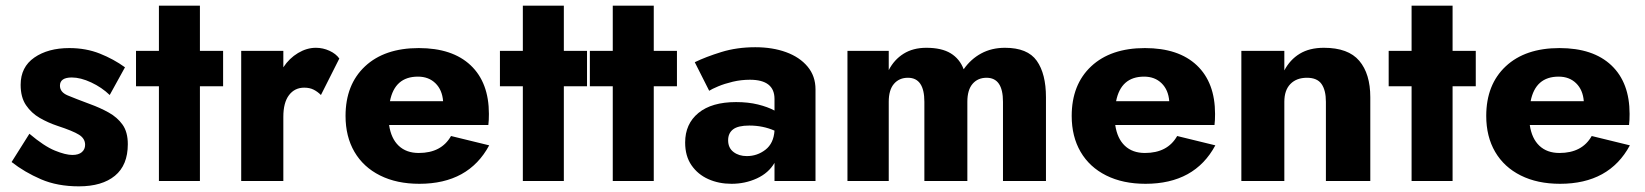

<svg xmlns="http://www.w3.org/2000/svg" viewBox="-20 -640 5817 679"><path d="M84 -167Q136 -123 174 -107.5Q212 -92 236 -92Q258 -92 269.5 -102Q281 -112 281 -128Q281 -150 259.5 -163.5Q238 -177 183 -195Q150 -206 120.5 -223Q91 -240 72 -268Q53 -296 53 -340Q53 -403 101.5 -436.5Q150 -470 225 -470Q284 -470 333 -450.5Q382 -431 422 -402L368 -304Q340 -331 302.5 -348.5Q265 -366 234 -366Q192 -366 192 -337Q192 -314 219.5 -302.5Q247 -291 298 -272Q334 -259 364.5 -242Q395 -225 413.5 -199Q432 -173 432 -130Q432 -56 386.5 -18.5Q341 19 259 19Q183 19 125 -6Q67 -31 21 -67Z M461 -460H542V-620H687V-460H769V-335H687V0H542V-335H461Z M1115 -304Q1103 -316 1089 -323Q1075 -330 1056 -330Q1022 -330 1002 -303.5Q982 -277 982 -227V0H833V-460H982V-402Q1003 -434 1034 -452.5Q1065 -471 1097 -471Q1122 -471 1145 -460.5Q1168 -450 1180 -433Z M1463 10Q1383 10 1324 -19.5Q1265 -49 1233.5 -103Q1202 -157 1202 -230Q1202 -341 1271 -405.5Q1340 -470 1461 -470Q1580 -470 1644.5 -409Q1709 -348 1709 -237Q1709 -226 1708.5 -215.5Q1708 -205 1707 -198H1356Q1363 -150 1390 -124.5Q1417 -99 1461 -99Q1541 -99 1575 -159L1710 -126Q1637 10 1463 10ZM1458 -369Q1376 -369 1359 -282H1547Q1544 -322 1520 -345.5Q1496 -369 1458 -369Z M1748 -460H1829V-620H1974V-460H2056V-335H1974V0H1829V-335H1748Z M2066 -460H2147V-620H2292V-460H2374V-335H2292V0H2147V-335H2066Z M2488 -319 2437 -420Q2476 -439 2531 -456Q2586 -473 2651 -473Q2712 -473 2760 -455.5Q2808 -438 2836 -404.5Q2864 -371 2864 -324V0H2719V-64Q2698 -28 2656.5 -9Q2615 10 2567 10Q2522 10 2485 -6.5Q2448 -23 2425.5 -55.5Q2403 -88 2403 -136Q2403 -202 2450 -240.5Q2497 -279 2583 -279Q2626 -279 2660.5 -270.5Q2695 -262 2719 -249V-290Q2719 -358 2632 -358Q2601 -358 2571.5 -351Q2542 -344 2519.5 -334.5Q2497 -325 2488 -319ZM2555 -144Q2555 -117 2574 -102.5Q2593 -88 2621 -88Q2658 -88 2687 -110.5Q2716 -133 2719 -178Q2678 -196 2630 -196Q2590 -196 2572.5 -182.5Q2555 -169 2555 -144Z M3679 -296V0H3527V-280Q3527 -365 3469 -365Q3438 -365 3419.5 -343.5Q3401 -322 3401 -280V0H3249V-280Q3249 -365 3191 -365Q3160 -365 3141.5 -343.5Q3123 -322 3123 -280V0H2977V-460H3123V-392Q3142 -429 3175.5 -450Q3209 -471 3256 -471Q3310 -471 3342 -451.5Q3374 -432 3388 -395Q3413 -431 3450 -451Q3487 -471 3534 -471Q3614 -471 3646.5 -425Q3679 -379 3679 -296Z M4031 10Q3951 10 3892 -19.5Q3833 -49 3801.5 -103Q3770 -157 3770 -230Q3770 -341 3839 -405.5Q3908 -470 4029 -470Q4148 -470 4212.5 -409Q4277 -348 4277 -237Q4277 -226 4276.5 -215.5Q4276 -205 4275 -198H3924Q3931 -150 3958 -124.5Q3985 -99 4029 -99Q4109 -99 4143 -159L4278 -126Q4205 10 4031 10ZM4026 -369Q3944 -369 3927 -282H4115Q4112 -322 4088 -345.5Q4064 -369 4026 -369Z M4669 -280Q4669 -321 4653.5 -343Q4638 -365 4602 -365Q4565 -365 4543.5 -343Q4522 -321 4522 -280V0H4370V-460H4522V-391Q4542 -429 4576.5 -450Q4611 -471 4662 -471Q4748 -471 4787 -425Q4826 -379 4826 -296V0H4669Z M4891 -460H4972V-620H5117V-460H5199V-335H5117V0H4972V-335H4891Z M5497 10Q5417 10 5358 -19.5Q5299 -49 5267.5 -103Q5236 -157 5236 -230Q5236 -341 5305 -405.5Q5374 -470 5495 -470Q5614 -470 5678.5 -409Q5743 -348 5743 -237Q5743 -226 5742.5 -215.5Q5742 -205 5741 -198H5390Q5397 -150 5424 -124.5Q5451 -99 5495 -99Q5575 -99 5609 -159L5744 -126Q5671 10 5497 10ZM5492 -369Q5410 -369 5393 -282H5581Q5578 -322 5554 -345.5Q5530 -369 5492 -369Z"/></svg>

Font: Jost*
Style: Bold
Weight: 700
Version: Version 3.7